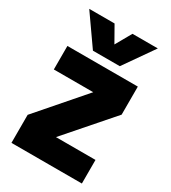

<svg xmlns="http://www.w3.org/2000/svg" viewBox="-215 -1008 991 1115"><g transform="rotate(30 281.0 -450.0)"><path d="M367.2 -700.2H187L46.9 -899.9H216.8L276.9 -793.9L336.9 -899.9H506.8ZM44.9 -649.9H517.1V-461.9L252 -158.2H517.1V0H44.9V-188L309.1 -492.2H44.9Z"/></g></svg>

Font: Overused Grotesk Black
Style: Regular
Weight: 900
Version: Version 0.002